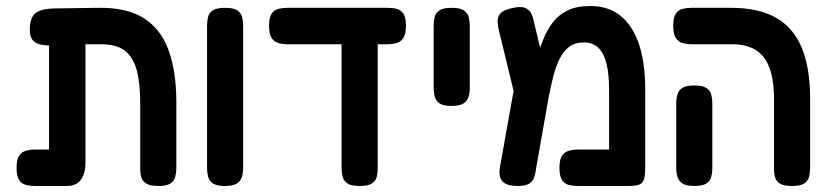

<svg xmlns="http://www.w3.org/2000/svg" viewBox="-20 -609 2753 638"><path d="M96 9Q80 9 66 5.5Q52 2 43.5 -11Q35 -24 35 -51Q35 -79 43.5 -91.5Q52 -104 66 -108Q80 -112 95 -112H143V-501L211 -462Q182 -459 157 -458Q132 -457 114.5 -461Q97 -465 88 -476.5Q79 -488 79 -510Q79 -549 97 -564.5Q115 -580 162 -581L304 -583Q398 -585 455.5 -550Q513 -515 539.5 -444Q566 -373 566 -267V-52Q566 -36 562.5 -22Q559 -8 546.5 0.5Q534 9 507 9Q480 9 467 1.5Q454 -6 450 -18.5Q446 -31 446 -45V-264Q446 -331 434.5 -375Q423 -419 395 -440.5Q367 -462 316 -462H264V-70Q264 -32 248.5 -11.5Q233 9 203 9Z M727 9Q700 9 687.5 0.5Q675 -8 671.5 -22Q668 -36 668 -51V-524Q668 -539 671.5 -553Q675 -567 688 -575Q701 -583 728 -583Q756 -583 768.5 -574.5Q781 -566 784.5 -552.5Q788 -539 788 -523V-50Q788 -35 784 -21.5Q780 -8 767.5 0.5Q755 9 727 9Z M935 -462Q919 -462 905 -466Q891 -470 882.5 -483Q874 -496 874 -523Q874 -551 882.5 -563.5Q891 -576 905 -579.5Q919 -583 935 -583H1268Q1285 -583 1298.5 -579.5Q1312 -576 1320.5 -563.5Q1329 -551 1329 -523Q1329 -496 1320.5 -483Q1312 -470 1298 -466Q1284 -462 1267 -462ZM1174 9Q1147 9 1134.5 0.5Q1122 -8 1118.5 -22Q1115 -36 1115 -52V-483L1235 -479V-45Q1235 -31 1231 -18.5Q1227 -6 1214.5 1.5Q1202 9 1174 9Z M1480 -257Q1453 -257 1440.5 -265.5Q1428 -274 1424.5 -288Q1421 -302 1421 -317V-524Q1421 -539 1424.5 -553Q1428 -567 1441 -575Q1454 -583 1481 -583Q1509 -583 1521.5 -574.5Q1534 -566 1537.5 -552.5Q1541 -539 1541 -523V-316Q1541 -301 1537 -287.5Q1533 -274 1520.5 -265.5Q1508 -257 1480 -257Z M2124 -312V-51Q2124 -25 2119.5 -12Q2115 1 2102.5 5Q2090 9 2064 9H1900Q1884 9 1870 5.5Q1856 2 1847.5 -11Q1839 -24 1839 -51Q1839 -79 1847.5 -91.5Q1856 -104 1870 -108Q1884 -112 1901 -112H2004V-309Q2004 -362 1995.5 -397Q1987 -432 1968.5 -450Q1950 -468 1920 -468Q1891 -468 1871.5 -453.5Q1852 -439 1839.5 -413.5Q1827 -388 1818.5 -355Q1810 -322 1803 -285L1762 -53Q1760 -37 1756 -22.5Q1752 -8 1739.5 0.5Q1727 9 1700 9Q1664 9 1650 -6Q1636 -21 1641 -52L1699 -376L1739 -337Q1751 -375 1762 -411.5Q1773 -448 1786 -480Q1799 -512 1818.5 -536.5Q1838 -561 1867.5 -575Q1897 -589 1942 -589Q2002 -589 2042.5 -556Q2083 -523 2103.5 -461.5Q2124 -400 2124 -312ZM1701 -248 1638 -507Q1634 -523 1633.5 -538Q1633 -553 1643 -564.5Q1653 -576 1681 -582Q1711 -589 1725.5 -582.5Q1740 -576 1746 -563Q1752 -550 1754 -537L1800 -346Z M2612 9Q2585 9 2572.5 1.5Q2560 -6 2556 -18.5Q2552 -31 2552 -45V-277Q2552 -343 2537 -383.5Q2522 -424 2491 -443Q2460 -462 2412 -462H2279Q2262 -462 2248 -466Q2234 -470 2225.5 -483Q2217 -496 2217 -523Q2217 -551 2225.5 -563.5Q2234 -576 2248 -579.5Q2262 -583 2278 -583H2409Q2499 -583 2557 -551Q2615 -519 2643.5 -452Q2672 -385 2672 -279V-52Q2672 -36 2668.5 -22Q2665 -8 2652.5 0.5Q2640 9 2612 9ZM2287 9Q2260 9 2247.5 0.5Q2235 -8 2231 -22Q2227 -36 2227 -51V-266Q2227 -281 2231 -295Q2235 -309 2247.5 -317Q2260 -325 2288 -325Q2315 -325 2327.5 -316.5Q2340 -308 2343.5 -294.5Q2347 -281 2347 -265V-50Q2347 -35 2343.5 -21.5Q2340 -8 2327.5 0.5Q2315 9 2287 9Z"/></svg>

Font: Fredoka SemiCondensed Medium
Style: Regular
Weight: 500
Width: 4
Designer: Ben Nathan
Foundry: Milena B. Brandão, Ben Nathan
Version: Version 2.001